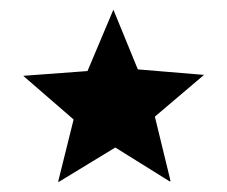

<svg xmlns="http://www.w3.org/2000/svg" viewBox="-20 -569 463 391"><path d="M99.1 -198.2 98.6 -199.7 129.9 -325.7 27.3 -414.6 158.2 -424.3 210.9 -549.3 260.7 -427.7 395.5 -416.5 295.4 -331.5 327.1 -201.2 326.2 -199.2 214.8 -268.6Z"/></svg>

Font: Sancreek
Style: Regular
Weight: 400
Designer: Vernon Adams
Foundry: Vernon Adams
Version: Version 1.100; ttfautohint (v1.8.4.7-5d5b)